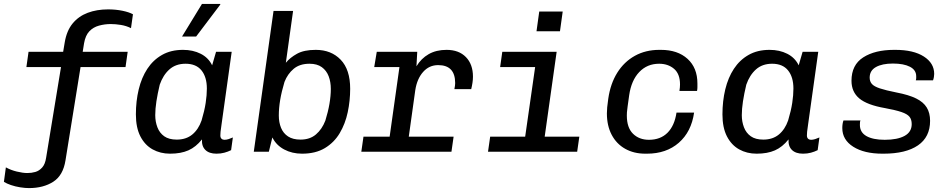

<svg xmlns="http://www.w3.org/2000/svg" viewBox="-44 -776 4864 982"><path d="M104 186Q84 186 59 182Q34 178 12 170.5Q-10 163 -24 154L-14 80Q11 94 42 101.5Q73 109 96 109Q117 109 136.5 103.5Q156 98 171.5 81Q187 64 192 30L268 -433H91L102 -511H279L287 -559Q297 -619 327.5 -656Q358 -693 404.5 -710.5Q451 -728 509 -728Q548 -728 582 -721Q616 -714 636 -703L626 -632Q602 -644 574.5 -648.5Q547 -653 522 -653Q492 -653 462.5 -645Q433 -637 413 -616Q393 -595 386 -555L379 -511H609L598 -433H368L291 44Q279 121 228.5 153.5Q178 186 104 186Z M826 10Q776 10 736.5 -12Q697 -34 674 -78.5Q651 -123 651 -191Q651 -259 665.5 -319Q680 -379 709.5 -424Q739 -469 784.5 -495Q830 -521 892 -521Q943 -521 982.5 -501Q1022 -481 1041 -442L1061 -511H1141L1089 -139Q1085 -113 1084 -102Q1083 -91 1083 -83Q1083 -72 1089 -66.5Q1095 -61 1104 -61Q1114 -61 1125 -64.5Q1136 -68 1147 -73L1138 -8Q1122 0 1103.5 5Q1085 10 1063 10Q1026 10 1006.5 -9Q987 -28 989 -63Q958 -24 919.5 -7Q881 10 826 10ZM860 -62Q908 -62 939.5 -88Q971 -114 987 -160Q1002 -210 1008 -250Q1014 -290 1014 -323Q1014 -382 986.5 -416Q959 -450 905 -450Q855 -450 822.5 -421Q790 -392 773 -343Q762 -297 756 -258Q750 -219 750 -187Q750 -154 761 -125Q772 -96 796 -79Q820 -62 860 -62ZM887 -589 989 -756H1082L1083 -753L959 -589Z M1501 10Q1450 10 1409.5 -11.5Q1369 -33 1349 -73L1331 0H1254L1355 -720H1455L1418 -455Q1439 -481 1475 -501Q1511 -521 1571 -521Q1650 -521 1698.5 -470.5Q1747 -420 1747 -322Q1747 -261 1734.5 -202Q1722 -143 1693.5 -95Q1665 -47 1617.5 -18.5Q1570 10 1501 10ZM1493 -62Q1541 -62 1572 -88.5Q1603 -115 1620 -159Q1634 -204 1641 -245Q1648 -286 1648 -321Q1648 -357 1637 -386Q1626 -415 1602 -432.5Q1578 -450 1539 -450Q1489 -450 1458 -424Q1427 -398 1411 -357Q1396 -307 1389 -265Q1382 -223 1382 -185Q1382 -150 1393.5 -122Q1405 -94 1429.5 -78Q1454 -62 1493 -62Z M1938 0 1999 -433H1870L1883 -511H2090L2086 -437Q2110 -477 2148.5 -499Q2187 -521 2240 -521Q2303 -521 2339 -484Q2375 -447 2375 -384Q2375 -369 2372.5 -352.5Q2370 -336 2366 -320H2280Q2282 -330 2283 -337.5Q2284 -345 2284 -351Q2284 -443 2197 -443Q2151 -443 2120 -408Q2089 -373 2080 -315L2036 0ZM1804 0 1815 -77H2276L2265 0Z M2631 0 2693 -433H2514L2525 -511H2803L2731 0ZM2452 0 2463 -77H2919L2908 0ZM2700 -616 2714 -717H2834L2820 -616Z M3256 10Q3198 10 3153.5 -15Q3109 -40 3084.5 -86.5Q3060 -133 3060 -196Q3060 -211 3061.5 -227Q3063 -243 3067 -271Q3078 -348 3113 -404Q3148 -460 3203 -490.5Q3258 -521 3328 -521H3336Q3422 -521 3472.5 -475Q3523 -429 3523 -349Q3523 -339 3523 -329.5Q3523 -320 3521 -311H3431Q3434 -329 3434 -344Q3434 -398 3403.5 -424Q3373 -450 3327 -450Q3266 -450 3225.5 -407.5Q3185 -365 3174 -289Q3169 -252 3166 -231.5Q3163 -211 3162.5 -201.5Q3162 -192 3162 -185Q3162 -123 3193.5 -92Q3225 -61 3275 -61Q3334 -61 3370 -97Q3406 -133 3416 -200H3506Q3492 -102 3428 -46Q3364 10 3265 10Z M3826 10Q3776 10 3736.5 -12Q3697 -34 3674 -78.5Q3651 -123 3651 -191Q3651 -259 3665.5 -319Q3680 -379 3709.5 -424Q3739 -469 3784.5 -495Q3830 -521 3892 -521Q3943 -521 3982.5 -501Q4022 -481 4041 -442L4061 -511H4141L4089 -139Q4085 -113 4084 -102Q4083 -91 4083 -83Q4083 -72 4089 -66.5Q4095 -61 4104 -61Q4114 -61 4125 -64.5Q4136 -68 4147 -73L4138 -8Q4122 0 4103.5 5Q4085 10 4063 10Q4026 10 4006.5 -9Q3987 -28 3989 -63Q3958 -24 3919.5 -7Q3881 10 3826 10ZM3860 -62Q3908 -62 3939.5 -88Q3971 -114 3987 -160Q4002 -210 4008 -250Q4014 -290 4014 -323Q4014 -382 3986.5 -416Q3959 -450 3905 -450Q3855 -450 3822.5 -421Q3790 -392 3773 -343Q3762 -297 3756 -258Q3750 -219 3750 -187Q3750 -154 3761 -125Q3772 -96 3796 -79Q3820 -62 3860 -62Z M4469 10Q4376 10 4320 -25.5Q4264 -61 4264 -121Q4264 -132 4265.5 -142Q4267 -152 4270 -160H4357Q4355 -156 4354.5 -150.5Q4354 -145 4354 -137Q4354 -99 4387.5 -80Q4421 -61 4481 -61Q4546 -61 4582.5 -81Q4619 -101 4619 -141Q4619 -165 4607.5 -179Q4596 -193 4566.5 -203Q4537 -213 4483 -223Q4391 -239 4351 -272.5Q4311 -306 4311 -363Q4311 -444 4371 -482.5Q4431 -521 4529 -521H4535Q4628 -521 4681 -487Q4734 -453 4734 -398Q4734 -391 4732.5 -382Q4731 -373 4728 -365H4640Q4642 -372 4642 -376.5Q4642 -381 4642 -386Q4642 -418 4610 -434.5Q4578 -451 4523 -451Q4468 -451 4436 -433Q4404 -415 4404 -379Q4404 -360 4415 -347Q4426 -334 4456 -324Q4486 -314 4541 -303Q4604 -291 4641.5 -272.5Q4679 -254 4696 -226Q4713 -198 4713 -158Q4713 -75 4651 -32.5Q4589 10 4475 10Z"/></svg>

Font: Chivo Mono
Style: Italic
Weight: 400
Italic angle: -8.05°
Monospace: yes
Version: Version 1.008